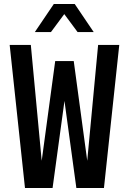

<svg xmlns="http://www.w3.org/2000/svg" viewBox="-20 -933 640 953"><path d="M104 0 28 -710H133L187 -135L254 -630H346L413 -135L467 -710H572L496 0H359L300 -432L241 0ZM153 -774 247 -913H351L445 -774H365L299 -863L233 -774Z"/></svg>

Font: Geist Mono Medium
Style: Regular
Weight: 500
Monospace: yes
Designer: Basement.studio, Andrés Briganti, Mateo Zaragoza
Foundry: Basement.studio, Vercel, Andrés Briganti, Guido Ferreyra, Mateo Zaragoza
Version: Version 1.500; ttfautohint (v1.8.4.7-5d5b)